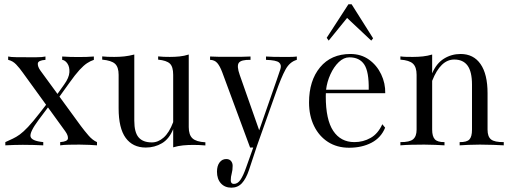

<svg xmlns="http://www.w3.org/2000/svg" viewBox="-20 -679 2387 897"><path d="M4.9 0V-15.1Q23.9 -23.9 39.8 -31.2Q55.7 -38.6 72.3 -50.5Q88.9 -62.5 110.8 -85.7Q132.8 -108.9 164.6 -149.9L195.3 -189.5L86.4 -339.8Q71.3 -361.3 55.4 -377.9Q39.6 -394.5 18.1 -399.4V-415Q30.8 -412.1 55.7 -411.9Q80.6 -411.6 102.5 -411.6Q125.5 -411.6 151.6 -411.6Q177.7 -411.6 192.4 -415V-399.4Q158.2 -397 156.7 -382.6Q155.3 -368.2 168.9 -349.1L248.5 -240.2L279.8 -284.2Q302.7 -315.9 304.2 -341.1Q305.7 -366.2 295.2 -381.8Q284.7 -397.5 270.5 -399.4V-415Q291.5 -413.6 308.1 -413.1Q324.7 -412.6 345.7 -412.6Q365.7 -412.6 383.8 -413.1Q401.9 -413.6 418.5 -415V-399.4Q402.3 -394 386.7 -383.8Q371.1 -373.5 351.3 -352.1Q331.5 -330.6 302.7 -290L257.8 -227.5L357.9 -90.3Q375 -67.4 393.6 -45.9Q412.1 -24.4 433.1 -15.1V0Q422.4 -1 397.9 -2.2Q373.5 -3.4 351.1 -3.4Q328.6 -3.4 302.5 -2.9Q276.4 -2.4 261.2 0V-15.1Q295.9 -17.6 297.4 -32Q298.8 -46.4 284.7 -65.9L204.1 -177.2L160.6 -119.1Q118.2 -62 122.6 -41.3Q127 -20.5 182.1 -15.1V0Q164.1 -1 137.5 -1.7Q110.8 -2.4 86.4 -2.4Q64 -2.4 45.2 -1.7Q26.4 -1 4.9 0Z M661.1 10.3Q600.1 10.3 567.1 -34.9Q534.2 -80.1 534.2 -172.9V-329.6Q534.2 -365.7 517.3 -381.1Q500.5 -396.5 457.5 -400.4V-415.5Q467.8 -414.1 483.2 -413.6Q498.5 -413.1 513.7 -413.1Q538.1 -413.1 560.8 -415.5Q583.5 -418 607.4 -424.3V-115.2Q607.4 -60.5 627.7 -37.1Q647.9 -13.7 689.5 -13.7Q718.8 -13.7 744.6 -36.4Q770.5 -59.1 789.1 -108.4V-329.6Q789.1 -367.2 773.7 -381.8Q758.3 -396.5 718.8 -400.4V-415.5Q730 -414.1 744.9 -413.6Q759.8 -413.1 773.4 -413.1Q796.9 -413.1 818.6 -415.3Q840.3 -417.5 861.8 -424.3V-85.4Q861.8 -48.8 879.2 -32.7Q896.5 -16.6 939.5 -14.2V0.5Q911.6 -2 882.8 -2Q858.4 -2 835.4 0.2Q812.5 2.4 789.1 9.3V-75.7Q770.5 -29.8 736.6 -9.8Q702.6 10.3 661.1 10.3Z M1061 197.8Q1030.3 197.8 1012 177.5Q993.7 157.2 993.7 123Q993.7 96.2 1005.6 80.1Q1017.6 64 1037.1 64Q1051.3 64 1059.1 73Q1066.9 82 1066.9 95.7Q1066.9 116.2 1062.5 131.6Q1058.1 147 1058.1 163.6Q1058.1 180.2 1072.8 180.2Q1090.3 180.2 1103.5 160.9Q1116.7 141.6 1130.4 102.1L1163.1 10.3H1148.4L1018.1 -341.8Q1007.3 -370.6 994.9 -384.8Q982.4 -398.9 961.4 -399.4V-415Q986.3 -413.6 1004.6 -413.6Q1022.9 -413.6 1048.3 -413.6Q1084.5 -413.6 1106.2 -413.6Q1127.9 -413.6 1150.4 -415V-399.4Q1106.9 -400.4 1095.9 -385.7Q1085 -371.1 1100.1 -328.6L1190.9 -70.3L1272.9 -305.7Q1283.7 -335.9 1290 -356.2Q1296.4 -376.5 1283.4 -387.2Q1270.5 -397.9 1222.7 -399.4V-415Q1247.1 -413.6 1260.7 -413.3Q1274.4 -413.1 1298.3 -413.1Q1314 -413.1 1334.2 -413.1Q1354.5 -413.1 1366.7 -415V-399.4Q1333.5 -390.1 1313.7 -353.8Q1293.9 -317.4 1269.5 -248L1180.7 2L1143.1 115.7Q1129.4 156.2 1110.1 177Q1090.8 197.8 1061 197.8Z M1610.8 11.2Q1554.7 11.2 1512.7 -15.6Q1470.7 -42.5 1447.3 -90.3Q1423.8 -138.2 1423.8 -200.2Q1423.8 -302.2 1475.3 -364.5Q1526.9 -426.8 1617.2 -426.8Q1667 -426.8 1703.9 -400.4Q1740.7 -374 1760.7 -332Q1780.8 -290 1779.8 -243.7H1502.4Q1502 -238.3 1502 -228.5Q1502 -119.6 1536.9 -67.4Q1571.8 -15.1 1635.7 -15.1Q1676.8 -15.1 1711.4 -34.7Q1746.1 -54.2 1766.1 -98.6L1779.3 -82.5Q1760.3 -35.6 1715.6 -12.2Q1670.9 11.2 1610.8 11.2ZM1612.3 -411.1Q1585.9 -411.1 1562.7 -388.9Q1539.6 -366.7 1523.7 -331.8Q1507.8 -296.9 1503.4 -259.8H1702.6Q1704.1 -343.8 1681.9 -377.4Q1659.7 -411.1 1612.3 -411.1ZM1723.1 -500 1714.4 -489.3 1601.6 -595.2 1515.6 -489.3 1506.3 -502.4 1607.9 -659.2H1622.6Z M1850.6 0V-15.1Q1893.6 -14.6 1909.9 -28.3Q1926.3 -42 1926.3 -73.2V-329.6Q1926.3 -365.7 1909.2 -381.6Q1892.1 -397.5 1850.6 -400.4V-415.5Q1864.7 -413.6 1879.6 -413.3Q1894.5 -413.1 1909.7 -413.1Q1933.1 -413.1 1955.8 -415.5Q1978.5 -418 1999 -424.3V-336.4Q2019 -383.3 2054.2 -405Q2089.4 -426.8 2131.8 -426.8Q2192.4 -426.8 2225.1 -379.6Q2257.8 -332.5 2257.8 -243.7V-73.2Q2257.8 -40.5 2274.2 -27.6Q2290.5 -14.6 2333.5 -15.1V0Q2317.4 -1 2285.2 -2.2Q2252.9 -3.4 2222.2 -3.4Q2193.8 -3.4 2167.5 -2.2Q2141.1 -1 2127.4 0V-15.1Q2161.1 -14.6 2173.1 -27.6Q2185.1 -40.5 2185.1 -73.2V-283.2Q2185.1 -344.2 2164.3 -372.6Q2143.6 -400.9 2102.1 -400.9Q2038.1 -400.9 1999 -301.3V-73.2Q1999 -42 2011.5 -28.3Q2023.9 -14.6 2056.6 -15.1V0Q2038.1 -1 2013.7 -2.2Q1989.3 -3.4 1961.9 -3.4Q1932.1 -3.4 1902.8 -2.7Q1873.5 -2 1850.6 0Z"/></svg>

Font: Bacasime Antique
Style: Regular
Weight: 400
Designer: The DocRepair Project, Claus Eggers Sørensen
Foundry: Google
Version: Version 2.000